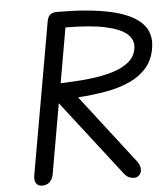

<svg xmlns="http://www.w3.org/2000/svg" viewBox="-61 -982 906 1038"><g transform="rotate(-5 392.5 -463.0)"><path d="M126.5 0Q102.5 0 93 -16.5Q83.5 -33 87.5 -57L233 -883.5Q237 -906.5 250 -917.5Q263 -928.5 289.5 -928.5Q455 -928.5 570 -904.2Q685 -880 740.5 -827.8Q796 -775.5 783 -692Q773.5 -628.5 737.8 -585.8Q702 -543 645.8 -516.8Q589.5 -490.5 517 -477.2Q444.5 -464 360.5 -458.5L644.5 -90.5Q664.5 -65 665 -44Q665.5 -23 653.5 -10.8Q641.5 1.5 624 1.5Q614 1.5 599.2 -3.8Q584.5 -9 571 -26.5L254 -436L187.5 -56.5Q183.5 -32.5 168.2 -16.2Q153 0 126.5 0ZM273.5 -543Q355 -545 427.2 -552.8Q499.5 -560.5 555.8 -577.5Q612 -594.5 646.5 -623.5Q681 -652.5 687 -696.5Q694 -741.5 658.2 -773.5Q622.5 -805.5 540.8 -823Q459 -840.5 325.5 -841Z"/></g></svg>

Font: Edu AU VIC WA NT Pre Medium
Style: Regular
Weight: 500
Designer: Tina and Corey Anderson, Eben Sorkin, Mirko Velimirovic
Foundry: Google for Education
Version: Version 1.001